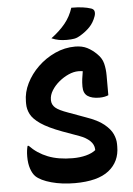

<svg xmlns="http://www.w3.org/2000/svg" viewBox="-62 -978 724 1043"><g transform="rotate(-5 300.0 -456.5)"><path d="M369 -720Q407 -720 434.5 -706Q462 -692 486 -668Q511 -644 518.5 -614Q526 -584 526 -549V-441Q517 -437 504.5 -434.5Q492 -432 477 -432Q436 -432 413 -447.5Q390 -463 390 -500Q390 -523 392.5 -541.5Q395 -560 399 -583Q389 -585 375 -585Q349 -585 321 -572.5Q293 -560 268.5 -539.5Q244 -519 228.5 -494Q213 -469 213 -444V-439Q214 -416 232 -400Q250 -384 301 -366L394 -332Q458 -310 491.5 -282.5Q525 -255 537.5 -227Q550 -199 550 -173V-159Q550 -77 489.5 -29Q429 19 304 19Q234 19 176 3Q118 -13 92 -38Q77 -53 67.5 -81Q58 -109 58 -147Q58 -165 60 -180Q62 -195 65 -205H71Q112 -162 169 -139.5Q226 -117 304 -117Q344 -117 376.5 -125.5Q409 -134 429 -150V-155Q428 -181 407 -201Q386 -221 350 -234L259 -267Q184 -295 144.5 -322Q105 -349 91 -376.5Q77 -404 77 -433V-446Q77 -496 101 -544.5Q125 -593 166 -632.5Q207 -672 259.5 -696Q312 -720 369 -720ZM367 -932Q403 -932 428.5 -928.5Q454 -925 475 -918Q489 -913 491.5 -901Q494 -889 489 -875Q477 -841 455 -818Q433 -795 401 -776Q385 -766 368.5 -763Q352 -760 327 -760Q305 -760 285.5 -763.5Q266 -767 245 -776Q292 -811 322 -848Q352 -885 367 -932Z"/></g></svg>

Font: Recursive Mn Csl St
Style: Bold
Weight: 700
Monospace: yes
Version: Version 1.079;hotconv 1.0.112;makeotfexe 2.5.65598; ttfautoh